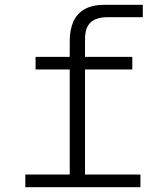

<svg xmlns="http://www.w3.org/2000/svg" viewBox="-20 -784 690 804"><path d="M272 0V-613Q272 -658 286.5 -692Q301 -726 333.5 -745Q366 -764 419 -764H578V-712H429Q402 -712 380.5 -703.5Q359 -695 347.5 -675Q336 -655 336 -618V0ZM129 -493V-546H534V-493ZM86 0V-53H568V0Z"/></svg>

Font: Azeret Mono ExtraLight
Style: Regular
Weight: 250
Designer: Martin Vácha
Foundry: Displaay
Version: Version 1.002